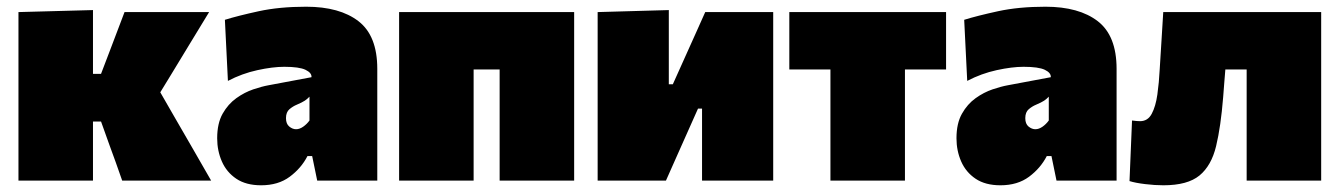

<svg xmlns="http://www.w3.org/2000/svg" viewBox="-20 -538 3991 572"><path d="M35 0V-502L257 -508V-318H281L306 -383.5L351 -502H603Q574.5 -455 546.5 -409.2Q518.5 -363.5 490.5 -317L457.5 -263L499.5 -190Q527 -142.5 554.5 -94.8Q582 -47 609 0H344Q334.5 -27.5 324.8 -54.5Q315 -81.5 305.5 -107.5L281 -176H257V0Z M758 14Q713 14 684 -5.5Q655 -25 641 -57Q627 -89 627 -126Q627 -170.5 643.2 -199.2Q659.5 -228 684 -245.5Q708.5 -263 734.5 -271.8Q760.5 -280.5 780 -284L908 -308Q909 -321 890.2 -330Q871.5 -339 827 -339Q792.5 -339 746.8 -329Q701 -319 659 -297L650 -479Q688.5 -491 750.5 -504.5Q812.5 -518 892 -518Q992 -518 1048 -474.8Q1104 -431.5 1104 -333V0H925L910 -73H896Q877.5 -37 843.2 -11.5Q809 14 758 14ZM862 -153Q872.5 -153 883.2 -160.5Q894 -168 902 -179V-250Q896 -243.5 888.2 -238.2Q880.5 -233 864 -226Q853 -221.5 842.5 -212.8Q832 -204 832 -186Q832 -169 841.8 -161Q851.5 -153 862 -153Z M1169 0V-502H1690.5V0H1468.5V-331H1391V0Z M1760.5 0V-502L1972.5 -508V-287H1984.5L2026.5 -380.5Q2040 -410.5 2053.8 -441.2Q2067.5 -472 2081 -502H2283.5V0H2071.5V-214.5H2059.5L2018.5 -122.5Q2005 -92 1991.2 -61.2Q1977.5 -30.5 1964 0Z M2454 0V-331H2331.5V-502H2798.5V-331H2676V0Z M2960.5 14Q2915.5 14 2886.5 -5.5Q2857.5 -25 2843.5 -57Q2829.5 -89 2829.5 -126Q2829.5 -170.5 2845.8 -199.2Q2862 -228 2886.5 -245.5Q2911 -263 2937 -271.8Q2963 -280.5 2982.5 -284L3110.5 -308Q3111.5 -321 3092.8 -330Q3074 -339 3029.5 -339Q2995 -339 2949.2 -329Q2903.5 -319 2861.5 -297L2852.5 -479Q2891 -491 2953 -504.5Q3015 -518 3094.5 -518Q3194.5 -518 3250.5 -474.8Q3306.5 -431.5 3306.5 -333V0H3127.5L3112.5 -73H3098.5Q3080 -37 3045.8 -11.5Q3011.5 14 2960.5 14ZM3064.5 -153Q3075 -153 3085.8 -160.5Q3096.5 -168 3104.5 -179V-250Q3098.5 -243.5 3090.8 -238.2Q3083 -233 3066.5 -226Q3055.5 -221.5 3045 -212.8Q3034.5 -204 3034.5 -186Q3034.5 -169 3044.2 -161Q3054 -153 3064.5 -153Z M3446 14Q3421 14 3391.8 10.5Q3362.5 7 3345 1.5L3352.5 -179Q3360 -178 3366.2 -177.5Q3372.5 -177 3376.5 -177Q3399.5 -177 3411.2 -199Q3423 -221 3428 -256.5Q3433 -292 3435 -332Q3437.5 -377 3440.5 -420.5Q3443.5 -464 3445.5 -502H3916V0H3694V-331H3630.5Q3628.5 -308.5 3627 -287.5Q3625.5 -266.5 3624 -248.5Q3617 -161 3603 -102.8Q3589 -44.5 3553.5 -15.2Q3518 14 3446 14Z"/></svg>

Font: Commissioner Black
Style: Regular
Weight: 900
Designer: Kostas Bartsokas
Foundry: Kostas Bartsokas
Version: Version 1.000; ttfautohint (v1.8.3)